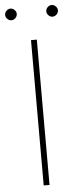

<svg xmlns="http://www.w3.org/2000/svg" viewBox="-92 -889 371 920"><g transform="rotate(-5 94.0 -429.0)"><path d="M-5 -858Q6 -858 14.5 -849.5Q23 -841 23 -830Q23 -819 14.5 -810.5Q6 -802 -5 -802Q-16 -802 -24.5 -810.5Q-33 -819 -33 -830Q-33 -841 -24.5 -849.5Q-16 -858 -5 -858ZM193 -858Q204 -858 212.5 -849.5Q221 -841 221 -830Q221 -819 212.5 -810.5Q204 -802 193 -802Q182 -802 173.5 -810.5Q165 -819 165 -830Q165 -841 173.5 -849.5Q182 -858 193 -858ZM80 0V-699H108V0Z"/></g></svg>

Font: Prompt Thin
Style: Regular
Weight: 100
Designer: Katatrad Team
Foundry: CadsonDemak
Version: Version 1.030